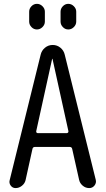

<svg xmlns="http://www.w3.org/2000/svg" viewBox="-20 -960 540 980"><path d="M246.1 -659.2 165 -291Q164.1 -286.1 166.5 -283.2Q168.9 -280.3 173.8 -280.3H320.3Q324.2 -280.3 327.1 -283.2Q330.1 -286.1 329.1 -291L248 -659.2Q248 -660.2 247.1 -660.2Q246.1 -660.2 246.1 -659.2ZM59.6 0Q43.9 0 34.7 -12.7Q25.4 -25.4 29.3 -40L187.5 -680.7Q192.4 -702.1 209.5 -716.3Q226.6 -730.5 249 -730.5Q271.5 -730.5 288.6 -716.3Q305.7 -702.1 310.5 -680.7L468.8 -42Q472.7 -26.4 462.4 -13.2Q452.1 0 435.5 0Q417 0 402.3 -12.2Q387.7 -24.4 383.8 -42L348.6 -199.2Q346.7 -210 335.9 -210H158.2Q147.5 -210 145.5 -199.2L110.4 -40Q106.4 -23.4 91.8 -11.7Q77.1 0 59.6 0ZM369.1 -900.4V-849.6Q369.1 -834 356.9 -821.8Q344.7 -809.6 328.6 -809.6Q312.5 -809.6 300.8 -821.8Q289.1 -834 289.1 -849.6V-900.4Q289.1 -916 300.8 -928.2Q312.5 -940.4 328.6 -940.4Q344.7 -940.4 356.9 -928.2Q369.1 -916 369.1 -900.4ZM128.9 -900.4Q128.9 -916 140.6 -928.2Q152.3 -940.4 168.5 -940.4Q184.6 -940.4 196.8 -928.2Q209 -916 209 -900.4V-849.6Q209 -834 196.8 -821.8Q184.6 -809.6 168.5 -809.6Q152.3 -809.6 140.6 -821.8Q128.9 -834 128.9 -849.6Z"/></svg>

Font: Rounded-X Mgen+ 2m regular
Style: Regular
Weight: 400
Designer: [Source Han Sans]
Ryoko NISHIZUKA  (kana & ideographs); Paul D. Hunt (Latin, Greek & Cyrillic); Wenlong ZHANG  (bopomofo
Version: Version 1.059.20150602